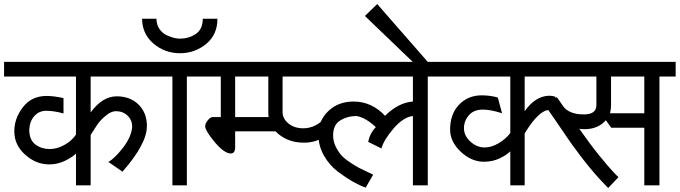

<svg xmlns="http://www.w3.org/2000/svg" viewBox="-30 -920 3373 953"><path d="M215.8 -180.2Q252.9 -180.2 289.1 -200.2Q325.7 -220.2 347.2 -252V-540H-9.8V-612.8H758.8V-540H419.9V-361.8Q478 -441.9 549.8 -441.9Q616.2 -441.9 657.7 -400.9Q699.2 -359.9 699.2 -293.9Q699.2 -206.1 578.1 -67.9L507.8 -116.2Q539.6 -133.8 581.1 -187.5Q623 -242.2 626 -291Q626 -324.2 603 -346.2Q580.1 -368.2 544.9 -368.2Q521.5 -368.2 493.7 -344.7Q466.8 -322.3 452.6 -300.8Q434.6 -273.9 419.9 -250V0H347.2V-158.2Q331.1 -140.6 293 -122.1Q256.3 -104 213.9 -104Q148.9 -104 95.2 -151.9Q41 -200.2 41 -268.1Q41 -333 84 -388.2Q127 -443.8 201.2 -443.8Q237.3 -443.8 285.2 -433.1V-356.9Q238.3 -370.1 199.2 -370.1Q164.1 -370.1 140.6 -344.2Q117.7 -318.8 115.2 -276.9Q115.2 -225.6 146 -202.6Q176.3 -180.2 215.8 -180.2Z M862.3 -728Q905.8 -728 940.4 -750.5Q976.1 -773.4 976.6 -827.1H1049.3Q1049.3 -748.5 994.1 -702.6Q937.5 -655.8 863.8 -655.8Q788.1 -655.8 731.9 -703.6Q675.8 -751.5 675.3 -827.1H746.6Q746.6 -797.9 761.2 -776.4Q776.4 -754.9 796.4 -745.6Q820.3 -734.9 834 -731.9Q852.1 -728 862.3 -728ZM984.4 -540H897.5V0H825.7V-540H738.8V-612.8H984.4Z M988.3 -293Q988.3 -307.1 1001.5 -323.2Q1014.2 -338.9 1025.9 -338.9H1065.9V-540H964.4V-612.8H1341.3V-540H1137.2V-338.9H1341.3V-268.1H1137.2V-189Q1137.2 -158.2 1115.2 -158.2Q1084 -158.2 1037.1 -212.9Q989.3 -270.5 988.3 -293Z M1475.6 -283.2Q1538.1 -283.2 1588.9 -339.8V-252Q1548.8 -211.9 1478.5 -211.9Q1403.8 -211.9 1352.5 -254.4Q1301.8 -296.4 1301.8 -360.8V-540H1251V-612.8H1588.9V-540H1372.6V-363.8Q1372.6 -330.6 1402.3 -306.6Q1431.6 -283.2 1475.6 -283.2Z M1623.5 -248Q1623.5 -218.8 1635.7 -193.8Q1648.4 -167.5 1663.6 -150.4Q1679.2 -132.8 1707 -114.3Q1735.8 -95.2 1750 -87.9Q1762.7 -81.1 1793 -66.9Q1820.8 -53.7 1822.3 -53.2L1785.2 11.2Q1754.9 0.5 1723.6 -17.1Q1688.5 -37.1 1648.4 -66.9Q1605.5 -99.1 1577.6 -147.9Q1550.3 -196.3 1550.3 -252.9Q1550.3 -321.3 1599.6 -368.7Q1648.9 -416 1725.1 -416Q1814.9 -416 1881.3 -345.2Q1946.8 -410.6 2019.5 -416V-540H1498.5V-612.8H2174.3V-540H2093.3V0H2019.5V-344.2Q1972.2 -338.9 1923.3 -282.2Q1874.5 -225.1 1863.3 -183.1L1797.4 -215.8Q1805.7 -258.3 1835.4 -289.1Q1786.1 -335.4 1740.2 -344.2Q1694.3 -344.2 1658.2 -321.8Q1623.5 -300.3 1623.5 -248Z M2093.3 -612.8H2018.6L1781.2 -840.8L1842.3 -899.9Z M2375 -188Q2409.2 -188 2444.8 -209Q2481.9 -231 2502.9 -259.8V-540H2154.3V-612.8H2727.1V-540H2574.2V-368.2Q2628.9 -444.8 2697.3 -444.8Q2710.9 -444.8 2727.1 -439.9V-361.8Q2714.8 -374 2696.3 -374Q2645 -374 2574.2 -257.8V0H2502.9V-168.9Q2485.8 -151.4 2450.7 -134.3Q2415 -117.2 2372.1 -117.2Q2309.6 -117.2 2256.8 -167Q2204.1 -216.8 2204.1 -276.9Q2204.1 -354.5 2249 -400.9Q2293.5 -446.8 2360.8 -446.8Q2402.8 -446.8 2440.9 -436L2461.9 -357.9Q2405.8 -376 2367.2 -376Q2321.3 -376 2297.4 -348.1Q2272.9 -319.8 2272.9 -284.2Q2272.9 -246.1 2304.7 -217.3Q2335.9 -188.5 2375 -188Z M3168 -357.9V-540H3002.9V-396Q3002.9 -379.4 2998 -357.9ZM3323.7 -540H3243.2V0H3168V-286.1H3003.9L2977.1 -323.2Q2938.5 -278.8 2871.1 -278.8Q2854.5 -278.8 2845.2 -280.8Q2898.9 -204.1 2943.8 -148.9Q2990.7 -91.3 3014.2 -66.4Q3035.2 -43.9 3040 -41L2988.8 13.2Q2986.3 10.7 2954.1 -22.9Q2939.9 -37.6 2920.4 -60.5Q2911.6 -70.8 2892.1 -94.2Q2878.4 -110.4 2861.3 -132.8Q2853.5 -142.6 2844 -155.8Q2834.5 -168.9 2832.5 -171.4Q2816.9 -191.4 2798.3 -218.3Q2789.1 -231.4 2777.6 -248.3Q2766.1 -265.1 2764.2 -268.1Q2762.2 -270.5 2748.5 -291Q2734.9 -311.5 2722.2 -329.6Q2711.4 -345.2 2695.6 -367.7Q2679.7 -390.1 2674.8 -397L2733.9 -438L2765.1 -393.1Q2794.4 -352.1 2868.2 -352.1Q2930.2 -352.1 2930.2 -397.9V-540H2637.2V-612.8H3323.7Z"/></svg>

Font: Miedinger*
Style: Book
Weight: 400
Version: Version 001.000